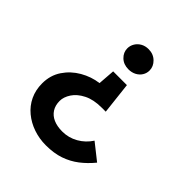

<svg xmlns="http://www.w3.org/2000/svg" viewBox="-200 -856 1007 1007"><g transform="rotate(45 303.0 -353.0)"><path d="M408 -646Q408 -626 397.5 -609Q387 -592 368 -582Q349 -572 325 -572Q289 -572 266 -594Q243 -616 243 -646Q243 -666 253.5 -683.5Q264 -701 282.5 -711.5Q301 -722 325 -722Q361 -722 384.5 -699Q408 -676 408 -646ZM187 -200Q187 -167 202 -143.5Q217 -120 244.5 -108Q272 -96 310 -96Q357 -96 397.5 -119Q438 -142 464 -182L555 -110Q523 -71 486.5 -43Q450 -15 405 0.5Q360 16 300 16Q252 16 208 1Q164 -14 129.5 -42.5Q95 -71 76 -111Q57 -151 57 -200Q57 -260 87.5 -305.5Q118 -351 166.5 -379Q215 -407 269 -414L276 -508H378L398 -331H368Q308 -331 267.5 -310.5Q227 -290 207 -259.5Q187 -229 187 -200Z"/></g></svg>

Font: Venryn Sans SemiBold
Style: Regular
Weight: 600
Designer: Owen Earl, indestructible type* (font) & Cristiano Sobral (main changes)
Version: Version 3.60;October 28, 2020;FontCreator 13.0.0.2681 64-bit